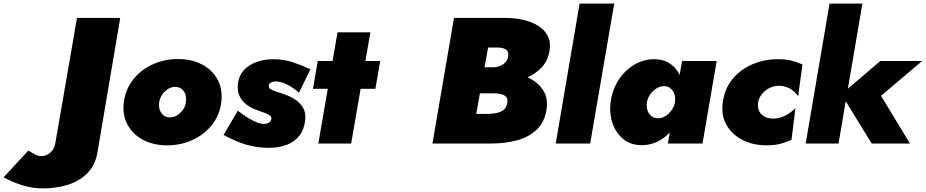

<svg xmlns="http://www.w3.org/2000/svg" viewBox="-270 -800 5159 1070"><path d="M-112 39 -250 188Q-205 213 -148.5 231.5Q-92 250 -28 250Q43 250 107.5 230Q172 210 216.5 165.5Q261 121 273 50L400 -700H159L39 -6Q35 28 12 49Q-11 70 -38 70Q-57 71 -76 60.5Q-95 50 -112 39Z M420 -231Q411 -159 441 -104.5Q471 -50 528.5 -20Q586 10 660 10Q737 10 802 -19.5Q867 -49 910.5 -103Q954 -157 963 -230Q972 -302 942.5 -356.5Q913 -411 855.5 -441Q798 -471 723 -471Q647 -471 581.5 -441.5Q516 -412 473 -358Q430 -304 420 -231ZM617 -230Q621 -254 634.5 -273.5Q648 -293 668 -305Q688 -317 709 -316Q730 -315 744 -303Q758 -291 763.5 -272.5Q769 -254 766 -231Q763 -207 749 -187.5Q735 -168 715.5 -156.5Q696 -145 674 -146Q653 -147 639.5 -158.5Q626 -170 620 -189Q614 -208 617 -230Z M1055 -183 976 -48Q1016 -26 1057 -9.5Q1098 7 1141.5 15.5Q1185 24 1233 24Q1287 23 1329.5 6.5Q1372 -10 1398.5 -44Q1425 -78 1431 -130Q1435 -169 1421 -195.5Q1407 -222 1381.5 -240.5Q1356 -259 1324 -271Q1300 -280 1276.5 -287Q1253 -294 1239 -302.5Q1225 -311 1228 -326Q1230 -335 1241 -340.5Q1252 -346 1266 -346Q1298 -346 1333 -327.5Q1368 -309 1396 -283L1460 -414Q1411 -437 1361 -453.5Q1311 -470 1253 -470Q1203 -470 1160 -454.5Q1117 -439 1089.5 -409.5Q1062 -380 1056 -335Q1051 -295 1064.5 -265.5Q1078 -236 1104 -217Q1130 -198 1163 -186Q1190 -177 1208 -170Q1226 -163 1235 -155.5Q1244 -148 1242 -135Q1241 -125 1231 -118Q1221 -111 1209 -110Q1191 -108 1167.5 -116Q1144 -124 1116 -141Q1088 -158 1055 -183Z M1501 -460 1474 -305H1822L1849 -460ZM1611 -620 1504 0H1687L1794 -620Z M2354 -335H2501Q2571 -335 2634 -355Q2697 -375 2740.5 -416Q2784 -457 2793 -520Q2800 -567 2782 -601Q2764 -635 2728 -657Q2692 -679 2646 -689.5Q2600 -700 2551 -700H2260L2140 0H2464Q2544 0 2611 -18Q2678 -36 2722 -78.5Q2766 -121 2776 -192Q2784 -247 2763 -286.5Q2742 -326 2703 -351Q2664 -376 2616 -388Q2568 -400 2520 -400H2366L2345 -280H2481Q2502 -280 2520.5 -276Q2539 -272 2550 -261Q2561 -250 2557 -228Q2554 -202 2537.5 -188.5Q2521 -175 2498 -170.5Q2475 -166 2451 -165H2384L2450 -535H2504Q2535 -535 2551 -523Q2567 -511 2562 -484Q2559 -466 2546.5 -452.5Q2534 -439 2516 -432Q2498 -425 2476 -425H2371Z M2960 -780 2827 0H3019L3153 -780Z M3531 -460 3452 0H3645L3724 -460ZM3133 -231Q3125 -165 3144.5 -110.5Q3164 -56 3205.5 -23.5Q3247 9 3306 9Q3352 9 3391.5 -9.5Q3431 -28 3461.5 -61Q3492 -94 3512 -137.5Q3532 -181 3538 -230Q3544 -277 3537 -320.5Q3530 -364 3509.5 -397.5Q3489 -431 3456 -450.5Q3423 -470 3376 -470Q3317 -470 3264.5 -439Q3212 -408 3177 -354Q3142 -300 3133 -231ZM3335 -230Q3339 -253 3353.5 -274Q3368 -295 3389.5 -308Q3411 -321 3434 -320Q3450 -319 3461.5 -311.5Q3473 -304 3481 -291.5Q3489 -279 3491.5 -263.5Q3494 -248 3492 -231Q3489 -213 3479.5 -196.5Q3470 -180 3456.5 -167Q3443 -154 3427 -147Q3411 -140 3394 -141Q3372 -142 3357.5 -155Q3343 -168 3337.5 -188.5Q3332 -209 3335 -230Z M3955 -230Q3960 -256 3976.5 -276.5Q3993 -297 4018 -309.5Q4043 -322 4072 -322Q4101 -322 4129.5 -307.5Q4158 -293 4178 -264L4202 -441Q4174 -453 4142.5 -461.5Q4111 -470 4066 -470Q3988 -470 3921.5 -441Q3855 -412 3811.5 -358.5Q3768 -305 3758 -231Q3748 -158 3778.5 -104Q3809 -50 3868 -20Q3927 10 4002 10Q4048 10 4080.5 1Q4113 -8 4141 -21L4163 -197Q4137 -171 4103.5 -154.5Q4070 -138 4035 -139Q4009 -140 3989 -151Q3969 -162 3960 -182.5Q3951 -203 3955 -230Z M4353 -780 4220 0H4403L4536 -780ZM4636 -460 4419 -275 4588 0H4801L4640 -266L4869 -460Z"/></svg>

Font: Jost Black
Style: Italic
Weight: 900
Italic angle: -5°
Version: Version 3.710